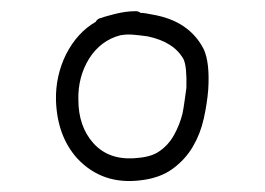

<svg xmlns="http://www.w3.org/2000/svg" viewBox="-20 -734 473 343"><path d="M352 -574Q350 -549 344 -522Q338 -495 324.5 -472Q311 -449 288.5 -432.5Q266 -416 232 -412Q163 -403 118 -451Q82 -491 80 -555Q79 -598 98 -637Q118 -676 151 -695Q154 -701 161 -702Q166 -704 172 -705.5Q178 -707 185 -709Q205 -714 222 -714Q228 -714 231 -711Q236 -711 241.5 -710Q247 -709 252 -708Q318 -697 344 -646Q355 -622 352 -574ZM313 -577Q314 -615 308 -628Q291 -659 244 -669Q230 -671 218 -672Q206 -673 195 -671Q160 -662 139 -629Q119 -596 120 -556Q120 -508 147 -478Q176 -446 227 -452Q239 -453 248.5 -456Q258 -459 265 -464Q281 -475 291 -493Q301 -511 306 -531Q308 -541 309.5 -552Q311 -563 313 -577Z"/></svg>

Font: Wynona
Style: Regular
Weight: 400
Italic angle: -12°
Designer: Kanati
Foundry: Kanati and Michael Everson
Version: Version 2.000